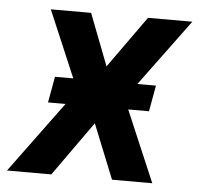

<svg xmlns="http://www.w3.org/2000/svg" viewBox="-81 -573 639 617"><g transform="rotate(5 239.0 -264.0)"><path d="M188.5 -528.3 252.9 -361.3 372.1 -528.3H515.1L319.8 -263.7L432.1 0H302.2L231.4 -175.8L106.4 0H-36.6L166 -275.4L58.6 -528.3ZM416.5 -313.5 401.4 -229.5H75.7L90.8 -313.5Z"/></g></svg>

Font: Roboto SemiBold
Style: Italic
Weight: 600
Designer: Christian Robertson
Foundry: Google
Version: Version 3.009; 2024